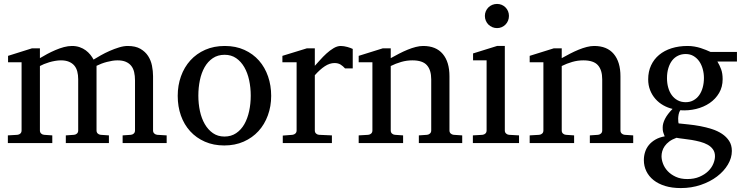

<svg xmlns="http://www.w3.org/2000/svg" viewBox="-20 -728 3787 977"><path d="M604 0V-39.1L646 -42Q655.3 -43 661.1 -48.8Q667 -54.7 667 -64V-318.8Q667 -342.3 662.6 -361.1Q658.2 -379.9 647.7 -393.1Q637.2 -406.2 620.1 -413.6Q603 -420.9 578.1 -420.9Q565.4 -420.9 551.5 -418.7Q537.6 -416.5 523.7 -412.8Q509.8 -409.2 496.3 -404.1Q482.9 -398.9 471.2 -393.1V-64Q471.2 -54.7 477.1 -48.8Q482.9 -43 492.2 -42L534.2 -39.1V0H314.9V-39.1L356.9 -42Q366.2 -43 372.1 -48.8Q377.9 -54.7 377.9 -64V-325.2Q377.9 -346.2 373.3 -364Q368.7 -381.8 358.2 -394.3Q347.7 -406.7 330.8 -413.8Q314 -420.9 290 -420.9Q275.9 -420.9 260.5 -418.2Q245.1 -415.5 231 -411.4Q216.8 -407.2 204.3 -402.1Q191.9 -397 183.1 -392.1V-64Q183.1 -54.7 189 -48.8Q194.8 -43 204.1 -42L246.1 -39.1V0H20V-39.1L68.8 -42Q78.1 -43 84 -48.8Q89.8 -54.7 89.8 -64V-411.1H21V-443.8L142.1 -481.9H183.1V-432.1Q199.7 -442.4 220 -453.1Q240.2 -463.9 261.7 -473.1Q283.2 -482.4 304.9 -488.3Q326.7 -494.1 346.2 -494.1Q367.7 -494.1 385.3 -488Q402.8 -481.9 416.3 -471.9Q429.7 -461.9 439.7 -449.5Q449.7 -437 456.1 -424.8Q471.2 -434.1 492.7 -446.3Q514.2 -458.5 538.1 -469Q562 -479.5 585.9 -486.8Q609.9 -494.1 629.9 -494.1Q669.4 -494.1 694.3 -479.7Q719.2 -465.3 733.6 -443.1Q748 -420.9 753.4 -393.6Q758.8 -366.2 758.8 -340.8V-64Q758.8 -54.7 764.9 -48.8Q771 -43 779.8 -42L828.1 -39.1V0Z M1255.9 -241.2Q1255.9 -282.2 1247.8 -319.8Q1239.7 -357.4 1223.1 -386.2Q1206.5 -415 1181.6 -432.1Q1156.7 -449.2 1123 -449.2Q1088.4 -449.2 1063 -432.1Q1037.6 -415 1021.2 -386.2Q1004.9 -357.4 997.1 -319.8Q989.3 -282.2 989.3 -241.2Q989.3 -200.7 997.3 -163.1Q1005.4 -125.5 1022 -96.7Q1038.6 -67.9 1063.5 -50.5Q1088.4 -33.2 1122.1 -33.2Q1156.2 -33.2 1181.6 -50.3Q1207 -67.4 1223.4 -96.2Q1239.7 -125 1247.8 -162.6Q1255.9 -200.2 1255.9 -241.2ZM1359.9 -240.2Q1359.9 -187 1343 -140.9Q1326.2 -94.7 1295.2 -60.8Q1264.2 -26.9 1220 -7.3Q1175.8 12.2 1121.1 12.2Q1066.4 12.2 1022.5 -7.1Q978.5 -26.4 947.8 -60.1Q917 -93.8 900.6 -139.9Q884.3 -186 884.3 -240.2Q884.3 -293.5 900.9 -339.8Q917.5 -386.2 948.7 -420.7Q980 -455.1 1024.2 -474.6Q1068.4 -494.1 1124 -494.1Q1179.7 -494.1 1223.6 -474.1Q1267.6 -454.1 1297.9 -419.7Q1328.1 -385.3 1344 -339.1Q1359.9 -293 1359.9 -240.2Z M1735.8 -379.9Q1726.1 -391.1 1713.4 -399.2Q1700.7 -407.2 1682.1 -407.2Q1657.7 -407.2 1632.8 -390.9Q1607.9 -374.5 1582 -345.2V-64Q1582 -54.7 1587.9 -48.8Q1593.8 -43 1603 -42L1668.9 -39.1V0H1418.9V-38.1L1468.3 -42Q1477.1 -43 1483.2 -48.8Q1489.3 -54.7 1489.3 -64V-411.1H1417V-443.8L1541 -481.9H1582V-393.1Q1592.8 -404.8 1608.2 -422.1Q1623.5 -439.5 1641.1 -455.6Q1658.7 -471.7 1677.5 -482.9Q1696.3 -494.1 1713.9 -494.1Q1721.7 -494.1 1730.5 -492.7Q1739.3 -491.2 1747.6 -489Q1755.9 -486.8 1762.9 -484.1Q1770 -481.4 1774.9 -479V-379.9Z M2111.3 0V-39.1L2153.3 -42Q2162.1 -43 2168.2 -48.8Q2174.3 -54.7 2174.3 -64V-324.2Q2174.3 -371.6 2152.3 -396.2Q2130.4 -420.9 2078.1 -420.9Q2049.3 -420.9 2021.5 -412.8Q1993.7 -404.8 1968.3 -392.1V-64Q1968.3 -54.7 1974.1 -48.8Q1980 -43 1989.3 -42L2031.2 -39.1V0H1805.2V-39.1L1854 -42Q1863.3 -43 1869.1 -48.8Q1875 -54.7 1875 -64V-411.1H1805.2V-443.8L1927.2 -481.9H1968.3V-432.1Q1989.3 -443.8 2011 -455.1Q2032.7 -466.3 2054.2 -475.1Q2075.7 -483.9 2095.7 -489Q2115.7 -494.1 2133.3 -494.1Q2198.7 -494.1 2232.9 -453.6Q2267.1 -413.1 2267.1 -339.8V-64Q2267.1 -54.7 2273.2 -48.8Q2279.3 -43 2288.1 -42L2332 -39.1V0Z M2386.2 0V-39.1L2435.1 -42Q2444.3 -43 2450.2 -48.8Q2456.1 -54.7 2456.1 -64V-420.9H2387.2V-456.1L2509.3 -494.1H2548.8V-64Q2548.8 -54.7 2554.9 -48.8Q2561 -43 2569.8 -42L2621.1 -39.1V0ZM2569.8 -647Q2569.8 -634.3 2565.2 -622.8Q2560.5 -611.3 2552.2 -603Q2543.9 -594.7 2533 -589.8Q2522 -585 2509.3 -585Q2496.6 -585 2485.1 -589.8Q2473.6 -594.7 2465.3 -603Q2457 -611.3 2452.1 -622.8Q2447.3 -634.3 2447.3 -647Q2447.3 -659.7 2452.1 -670.9Q2457 -682.1 2465.3 -690.4Q2473.6 -698.7 2485.1 -703.4Q2496.6 -708 2509.3 -708Q2522 -708 2533 -703.4Q2543.9 -698.7 2552.2 -690.4Q2560.5 -682.1 2565.2 -670.9Q2569.8 -659.7 2569.8 -647Z M2981.4 0V-39.1L3023.4 -42Q3032.2 -43 3038.3 -48.8Q3044.4 -54.7 3044.4 -64V-324.2Q3044.4 -371.6 3022.5 -396.2Q3000.5 -420.9 2948.2 -420.9Q2919.4 -420.9 2891.6 -412.8Q2863.8 -404.8 2838.4 -392.1V-64Q2838.4 -54.7 2844.2 -48.8Q2850.1 -43 2859.4 -42L2901.4 -39.1V0H2675.3V-39.1L2724.1 -42Q2733.4 -43 2739.3 -48.8Q2745.1 -54.7 2745.1 -64V-411.1H2675.3V-443.8L2797.4 -481.9H2838.4V-432.1Q2859.4 -443.8 2881.1 -455.1Q2902.8 -466.3 2924.3 -475.1Q2945.8 -483.9 2965.8 -489Q2985.8 -494.1 3003.4 -494.1Q3068.8 -494.1 3103 -453.6Q3137.2 -413.1 3137.2 -339.8V-64Q3137.2 -54.7 3143.3 -48.8Q3149.4 -43 3158.2 -42L3202.1 -39.1V0Z M3618.2 66.9Q3618.2 46.4 3607.9 32Q3597.7 17.6 3580.8 8.3Q3564 -1 3542.7 -6.6Q3521.5 -12.2 3499.8 -15.9Q3478 -19.5 3457.8 -21.7Q3437.5 -23.9 3422.4 -26.9Q3400.4 -19 3385.7 -8.1Q3371.1 2.9 3362.3 15.6Q3353.5 28.3 3349.9 41.5Q3346.2 54.7 3346.2 66.9Q3346.2 85 3354 105.5Q3361.8 126 3377.9 143.1Q3394 160.2 3418.7 171.6Q3443.4 183.1 3477.1 183.1Q3512.7 183.1 3539.3 171.6Q3565.9 160.2 3583.5 143.1Q3601.1 126 3609.6 105.5Q3618.2 85 3618.2 66.9ZM3562 -331.1Q3562 -354.5 3555.9 -376.7Q3549.8 -398.9 3538.1 -415.8Q3526.4 -432.6 3509 -442.9Q3491.7 -453.1 3469.2 -453.1Q3448.2 -453.1 3430.7 -444.8Q3413.1 -436.5 3400.6 -420.7Q3388.2 -404.8 3381.1 -381.8Q3374 -358.9 3374 -330.1Q3374 -305.2 3380.1 -283Q3386.2 -260.7 3398.2 -244.1Q3410.2 -227.5 3428 -217.8Q3445.8 -208 3469.2 -208Q3491.7 -208 3509 -217.8Q3526.4 -227.5 3538.1 -244.1Q3549.8 -260.7 3555.9 -283.2Q3562 -305.7 3562 -331.1ZM3630.4 -415Q3641.6 -397 3649.4 -375.7Q3657.2 -354.5 3657.2 -325.2Q3657.2 -285.6 3639.2 -254.9Q3621.1 -224.1 3591.1 -203.6Q3561 -183.1 3522.2 -173.6Q3483.4 -164.1 3441.4 -167Q3435.5 -157.2 3433.3 -146Q3431.2 -134.8 3430.9 -125Q3430.7 -115.2 3431.6 -108.2Q3432.6 -101.1 3433.1 -100.1Q3455.6 -97.7 3484.4 -94.7Q3513.2 -91.8 3543.2 -86.2Q3573.2 -80.6 3602.3 -71.3Q3631.3 -62 3653.8 -47.1Q3676.3 -32.2 3690.2 -11Q3704.1 10.3 3704.1 40Q3704.1 75.7 3683.8 109.6Q3663.6 143.6 3628.4 170.2Q3593.3 196.8 3545.9 212.9Q3498.5 229 3444.3 229Q3399.4 229 3364.5 218.3Q3329.6 207.5 3305.7 188.5Q3281.7 169.4 3269 143.3Q3256.3 117.2 3256.3 86.9Q3256.3 64.9 3262.7 45.2Q3269 25.4 3282.2 9.5Q3295.4 -6.3 3315.2 -17.8Q3335 -29.3 3362.3 -34.2Q3359.4 -42 3357.4 -47.1Q3355.5 -52.2 3354.2 -56.9Q3353 -61.5 3352.5 -66.7Q3352.1 -71.8 3352.1 -80.1Q3352.1 -99.6 3364 -123.3Q3376 -147 3402.3 -173.8Q3377.4 -179.7 3355 -192.4Q3332.5 -205.1 3315.4 -224.4Q3298.3 -243.7 3288.3 -268.8Q3278.3 -293.9 3278.3 -324.2Q3278.3 -363.8 3293 -395.3Q3307.6 -426.8 3334 -448.7Q3360.4 -470.7 3397.2 -482.4Q3434.1 -494.1 3479 -494.1Q3496.6 -494.1 3513.4 -491.2Q3530.3 -488.3 3545.2 -483.6Q3560.1 -479 3572.8 -473.6Q3585.4 -468.3 3595.2 -463.9H3730V-415Z"/></svg>

Font: BabelStone Ogham Lithic
Style: Regular
Weight: 400
Designer: Andrew West
Foundry: BabelStone
Version: Version 1.02 March 14, 2022